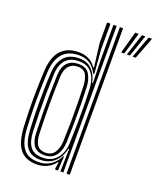

<svg xmlns="http://www.w3.org/2000/svg" viewBox="-148 -888 807 985"><g transform="rotate(20 255.0 -396.0)"><path d="M351 0H333.5V-800H351ZM316 0H299.8L302.8 -124.2L298.8 -124.5Q290.2 -78.5 259.8 -49.6Q229.2 -20.8 181 -20.8Q133.2 -20.8 109.1 -50.2Q85 -79.8 80.8 -144Q78.2 -193.2 77.2 -243.9Q76.2 -294.5 77 -347.5Q77.8 -400.5 80.8 -457.2Q84.2 -516.5 112.6 -547.5Q141 -578.5 194.5 -578.5Q238.2 -578.5 264.2 -550.8Q290.2 -523 297.5 -483H301.8L298.5 -612V-800H316ZM189.2 -35Q224.2 -35 247.1 -51.2Q270 -67.5 281.9 -93.6Q293.8 -119.8 295.2 -149.8Q297.2 -203.2 298.1 -254.9Q299 -306.5 298.4 -356.2Q297.8 -406 295.5 -452.8Q294 -481.5 283.9 -506.9Q273.8 -532.2 252.9 -548.1Q232 -564 197.2 -564Q151.2 -564 126 -537.2Q100.8 -510.5 98.2 -457.2Q96 -401.2 95.4 -351.1Q94.8 -301 95.4 -250.8Q96 -200.5 98.2 -144.2Q100.5 -89.5 121.6 -62.2Q142.8 -35 189.2 -35ZM193.5 -50Q154.5 -50 135.9 -73.2Q117.2 -96.5 115.5 -144.2Q113.5 -198.5 112.9 -250.8Q112.2 -303 113 -354.4Q113.8 -405.8 115.5 -457Q117.2 -504.8 139.5 -527.5Q161.8 -550.2 199.8 -550.2Q243.5 -550.2 260.2 -520.9Q277 -491.5 278.8 -453.2Q280.8 -404.5 281.4 -354.8Q282 -305 281.4 -253.9Q280.8 -202.8 278.8 -150Q276.8 -106 255.4 -78Q234 -50 193.5 -50ZM193.8 -64.2Q227.8 -64.2 243.6 -88.8Q259.5 -113.2 261.2 -150Q263.2 -200.5 263.9 -252Q264.5 -303.5 263.9 -354.2Q263.2 -405 261.2 -453.2Q259.8 -486.8 247.4 -511.2Q235 -535.8 200 -535.8Q170.2 -535.8 152.4 -515.6Q134.5 -495.5 132.8 -457.2Q129.8 -378.8 129.8 -303.6Q129.8 -228.5 132.8 -144.2Q134.5 -104.2 148.9 -84.2Q163.2 -64.2 193.8 -64.2ZM172.8 7.8Q111.5 7.8 81.4 -29Q51.2 -65.8 46 -144Q43.2 -193.8 42.2 -244.8Q41.2 -295.8 42.2 -348.8Q43.2 -401.8 46 -457.5Q50.8 -534.8 85 -571.1Q119.2 -607.5 181.5 -607.5Q211.2 -607.5 235.8 -595.2Q260.2 -583 275.5 -559.2H279.8L263.8 -687.8V-800H282.2V-657.8L292.5 -528.5H286Q272.5 -559.2 247.5 -576.1Q222.5 -593 187.8 -593Q129 -593 98.2 -558.6Q67.5 -524.2 63.5 -457.8Q60.8 -404.2 59.8 -352.6Q58.8 -301 59.6 -249.4Q60.5 -197.8 63.5 -144.5Q67.8 -75.2 93.9 -40.9Q120 -6.5 176.5 -6.5Q215 -6.5 243.9 -26.6Q272.8 -46.8 287 -78.8H291L286.8 0H270.5V-7.2L275.2 -41H271.8Q255.8 -18 230.1 -5.1Q204.5 7.8 172.8 7.8ZM446.5 -680.5 490.5 -800.2H509.2L463.5 -680.5ZM384 -680.5 417.2 -800.2H436L400.8 -680.5ZM415.2 -680.5 454 -800.2H472.5L432 -680.5Z"/></g></svg>

Font: Big Shoulders Inline Display Thin SemiBold
Style: Regular
Weight: 600
Version: Version 2.002